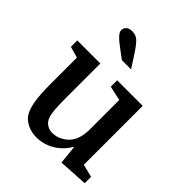

<svg xmlns="http://www.w3.org/2000/svg" viewBox="-219 -935 1083 1083"><g transform="rotate(45 323.0 -393.0)"><path d="M210 -540V-267Q210 -203 213 -171Q216 -139 223 -120Q232 -96 251.5 -83.5Q271 -71 294 -71Q321 -71 344 -81Q367 -91 386 -108Q427 -145 431 -223V-470L344 -489V-540H548V-70L625 -51V0L450 10L439 -100H435Q406 -49 356 -19.5Q306 10 249 10Q211 10 179.5 -4.5Q148 -19 130 -44Q111 -72 102 -123Q93 -174 93 -259V-470L26 -489V-540ZM307 -715 356 -639H283L245 -667Q197 -702 178.5 -721.5Q160 -741 160 -756Q160 -773 172 -784.5Q184 -796 212 -796Q238 -796 257.5 -778.5Q277 -761 307 -715Z"/></g></svg>

Font: Domine SemiBold
Style: Regular
Weight: 600
Designer: Pablo Impallari, Rodrigo Fuenzalida, Brenda Gallo
Foundry: Pablo Impallari, Rodrigo Fuenzalida, Brenda Gallo
Version: Version 2.000